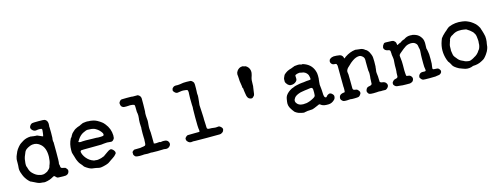

<svg xmlns="http://www.w3.org/2000/svg" viewBox="-19 -1225 4962 1910"><g transform="rotate(-15 2461.5 -270.0)"><path d="M303 -568Q311 -571 368 -571Q425 -571 432 -568Q460 -557 462 -522Q463 -507 461.5 -503Q460 -499 460 -491.5Q460 -484 461 -482.5Q462 -481 462 -428.5Q462 -376 461 -374Q458 -363 458.5 -348.5Q459 -334 460 -333Q461 -332 461.5 -329.5Q462 -327 462 -228Q462 -129 460 -124Q456 -110 458.5 -101Q461 -92 461.5 -90.5Q462 -89 462 -80Q462 -61 486 -59Q498 -57 500.5 -55.5Q503 -54 505.5 -54.5Q508 -55 516 -46.5Q524 -38 530 -26Q531 13 495 22Q492 23 467 23Q442 23 438 22Q434 21 421.5 21.5Q409 22 402 16.5Q395 11 388.5 3.5Q382 -4 377.5 -3.5Q373 -3 352 9Q331 21 303 27Q275 33 268 31.5Q261 30 259.5 30Q258 30 254.5 29Q251 28 240.5 28Q230 28 224 26Q218 24 212.5 22.5Q207 21 200.5 18Q194 15 186 11Q178 7 173 4.5Q168 2 159.5 -2Q151 -6 146.5 -8.5Q142 -11 139.5 -11Q137 -11 120 -28Q92 -57 76.5 -95Q61 -133 59.5 -151.5Q58 -170 59 -170.5Q60 -171 60 -180Q60 -189 61.5 -199.5Q63 -210 62 -225Q61 -240 62 -247.5Q63 -255 63 -257V-259Q62 -258 62 -259Q62 -260 64 -267Q68 -290 77 -308Q86 -326 85 -326Q84 -326 86 -330Q98 -355 117.5 -377Q137 -399 142 -401Q147 -403 147.5 -405Q148 -407 176 -423Q210 -443 257 -444Q260 -444 260 -443Q260 -442 265.5 -442Q271 -442 272 -441.5Q273 -441 276.5 -440.5Q280 -440 284 -439.5Q288 -439 294.5 -438.5Q301 -438 306 -437.5Q311 -437 312 -437Q317 -440 343 -427Q369 -414 372.5 -414Q376 -414 377 -415Q378 -416 380.5 -432Q383 -448 383.5 -455Q384 -462 384.5 -465Q385 -468 385.5 -475Q386 -482 383 -487Q380 -492 359.5 -492Q339 -492 334 -490Q307 -483 288 -502Q267 -522 276.5 -541.5Q286 -561 303 -568ZM334 -334Q298 -367 253 -362Q234 -360 221.5 -353.5Q209 -347 204 -345.5Q199 -344 188 -335.5Q177 -327 173 -321Q169 -315 166 -310Q163 -305 162.5 -300.5Q162 -296 156 -285Q150 -274 148 -265.5Q146 -257 144 -252Q141 -243 139.5 -225Q138 -207 137 -206Q136 -205 136 -193Q136 -168 138.5 -166Q141 -164 146 -144Q154 -113 175 -92Q209 -58 241 -52Q248 -51 250 -49.5Q252 -48 255.5 -48Q259 -48 259 -47.5Q259 -47 268 -47Q286 -46 298 -51.5Q310 -57 312.5 -58Q315 -59 317.5 -60.5Q320 -62 322 -62Q324 -62 339 -77Q354 -92 354.5 -95.5Q355 -99 356.5 -101.5Q358 -104 358 -105Q358 -106 359.5 -109.5Q361 -113 361 -116Q361 -119 366 -128Q377 -155 379 -202Q381 -293 334 -334Z M807 -49 809 -50Q809 -50 824 -48Q839 -46 849.5 -48.5Q860 -51 870 -52.5Q880 -54 892 -59.5Q904 -65 905 -64.5Q906 -64 910.5 -66Q915 -68 914.5 -69.5Q914 -71 923 -76Q932 -81 953 -97Q990 -124 1003 -111Q1004 -111 1008.5 -107.5Q1013 -104 1017 -99.5Q1021 -95 1022 -93.5Q1023 -92 1025.5 -87.5Q1028 -83 1028.5 -83Q1029 -83 1030 -76Q1033 -64 1024 -56Q1011 -39 990 -26Q969 -13 963.5 -8.5Q958 -4 955.5 -2.5Q953 -1 951 0.5Q949 2 945.5 4Q942 6 937 10Q932 14 908 22Q851 39 831 33Q829 32 824 31.5Q819 31 808.5 28Q798 25 787.5 24.5Q777 24 768 22Q759 20 758 20Q757 20 745 15.5Q733 11 711.5 -3Q690 -17 688 -22Q686 -27 682 -31Q678 -35 674 -41Q670 -47 661.5 -55.5Q653 -64 643 -85Q633 -106 629.5 -119.5Q626 -133 623.5 -140Q621 -147 620 -151Q619 -155 617.5 -159Q616 -163 615 -168Q614 -173 612 -177Q610 -181 610 -207Q610 -272 636 -321Q638 -325 638 -325Q640 -324 642.5 -328.5Q645 -333 645 -333Q648 -333 648.5 -337Q649 -341 653 -346.5Q657 -352 658 -354Q659 -360 673 -374Q687 -388 697 -395.5Q707 -403 709.5 -403.5Q712 -404 714 -405Q716 -406 720 -408.5Q724 -411 725 -411Q726 -411 731 -413.5Q736 -416 746.5 -419Q757 -422 758 -423Q759 -424 763 -426Q767 -428 767 -428.5Q767 -429 770 -429Q773 -429 774 -431Q775 -433 792 -439Q830 -446 857 -441Q861 -441 861.5 -441.5Q862 -442 869 -441Q876 -440 876.5 -440Q877 -440 889 -438Q923 -432 953 -412Q957 -410 960 -408Q963 -406 966 -403.5Q969 -401 979.5 -394Q990 -387 1006 -367Q1051 -312 1053 -242Q1053 -223 1051 -215.5Q1049 -208 1040.5 -198.5Q1032 -189 1024.5 -187Q1017 -185 999 -187.5Q981 -190 975 -189.5Q969 -189 958.5 -188.5Q948 -188 939 -187Q917 -185 914.5 -184Q912 -183 810.5 -183Q709 -183 705 -181Q696 -176 697 -166Q702 -133 729 -100Q759 -64 798 -52Q800 -52 800 -50.5Q800 -49 807 -49ZM839 -361Q825 -362 817.5 -362Q810 -362 803.5 -359.5Q797 -357 794.5 -355.5Q792 -354 779 -349Q750 -337 726 -308Q717 -297 713 -290Q709 -283 708.5 -282Q708 -281 708 -281Q708 -281 704 -276Q694 -266 714 -263Q717 -262 727 -262.5Q737 -263 739 -264Q741 -265 774 -265Q807 -265 809.5 -264Q812 -263 848 -263Q884 -263 884 -262.5Q884 -262 892 -261.5Q900 -261 907 -260.5Q914 -260 933 -261Q962 -263 957 -266Q956 -267 959 -270Q971 -283 935 -321Q926 -330 919.5 -334.5Q913 -339 905 -344Q883 -360 839 -361Z M1391 -565Q1419 -552 1421 -525Q1421 -520 1421 -460Q1421 -394 1419.5 -391Q1418 -388 1417 -372.5Q1416 -357 1417 -347Q1418 -337 1418.5 -324Q1419 -311 1420 -308.5Q1421 -306 1421 -292.5Q1421 -279 1420 -275Q1419 -271 1418.5 -259Q1418 -247 1417 -237.5Q1416 -228 1416.5 -218Q1417 -208 1417.5 -203Q1418 -198 1418.5 -191.5Q1419 -185 1419 -182L1420 -177Q1421 -177 1421 -127.5Q1421 -78 1421.5 -74Q1422 -70 1422 -69Q1419 -61 1423 -59Q1436 -55 1458 -57V-58L1479 -59L1486 -58V-57Q1495 -54 1497.5 -56.5Q1500 -59 1520.5 -59Q1541 -59 1552 -54Q1563 -49 1569 -38Q1583 -14 1566 6Q1546 31 1509 22Q1501 20 1498 21.5Q1495 23 1438.5 23Q1382 23 1380 22Q1377 19 1355 22L1337 23L1300 21Q1288 21 1285 22.5Q1282 24 1255.5 23.5Q1229 23 1217 19Q1205 15 1196 -2Q1194 -5 1194.5 -5Q1195 -5 1195 -6Q1194 -12 1194.5 -17.5Q1195 -23 1194 -27Q1193 -33 1202 -40.5Q1211 -48 1212 -48Q1213 -48 1215 -49.5Q1217 -51 1217 -50.5Q1217 -50 1219 -51Q1222 -52 1248 -51.5Q1274 -51 1279.5 -52Q1285 -53 1291.5 -54Q1298 -55 1301 -55.5Q1304 -56 1310.5 -56.5Q1317 -57 1317 -58Q1317 -59 1320 -59Q1331 -59 1335 -67.5Q1339 -76 1339 -96.5Q1339 -117 1340 -118.5Q1341 -120 1341 -126.5Q1341 -133 1340 -135Q1339 -137 1339 -185Q1339 -233 1340 -233Q1341 -233 1341.5 -243.5Q1342 -254 1340.5 -255.5Q1339 -257 1339 -292Q1339 -327 1340.5 -328Q1342 -329 1342 -336Q1342 -343 1343.5 -355.5Q1345 -368 1343.5 -379Q1342 -390 1342 -395Q1342 -400 1340.5 -400Q1339 -400 1339 -434Q1339 -468 1337 -474Q1334 -484 1318 -485.5Q1302 -487 1301 -487.5Q1300 -488 1288.5 -488Q1277 -488 1275.5 -487Q1274 -486 1253 -486Q1227 -486 1221.5 -488.5Q1216 -491 1212 -494Q1208 -497 1208 -497Q1208 -497 1203.5 -502.5Q1199 -508 1197 -519Q1193 -537 1198 -543.5Q1203 -550 1203 -550.5Q1203 -551 1206.5 -554.5Q1210 -558 1210 -558.5Q1210 -559 1212.5 -561Q1215 -563 1218.5 -564.5Q1222 -566 1225.5 -566.5Q1229 -567 1277 -567.5Q1325 -568 1325 -567Q1325 -566 1339.5 -565Q1354 -564 1356.5 -565Q1359 -566 1391 -565Z M1968 -406 1967 -387 1963 -346Q1962 -330 1960 -321Q1958 -312 1959.5 -299Q1961 -286 1962.5 -245Q1964 -204 1964.5 -203Q1965 -202 1965 -192Q1965 -182 1965.5 -179Q1966 -176 1965.5 -157.5Q1965 -139 1966.5 -137Q1968 -135 1968 -104.5Q1968 -74 1970.5 -69Q1973 -64 1978.5 -61.5Q1984 -59 1996 -59Q2018 -59 2036.5 -56Q2055 -53 2066.5 -54.5Q2078 -56 2084 -56H2091Q2100 -54 2110 -44Q2128 -28 2122.5 -11.5Q2117 5 2110 9.5Q2103 14 2098.5 16.5Q2094 19 2091 20.5Q2088 22 2078 22.5Q2068 23 1947 23Q1823 23 1821.5 22Q1820 21 1811 21Q1802 21 1797 22Q1766 30 1745 2Q1738 -8 1738.5 -19.5Q1739 -31 1741.5 -32Q1744 -33 1747.5 -38Q1751 -43 1752 -43.5Q1753 -44 1756 -46Q1761 -51 1769 -52.5Q1777 -54 1830 -53.5Q1883 -53 1887 -54Q1893 -55 1892 -64.5Q1891 -74 1890.5 -81Q1890 -88 1889 -89Q1888 -90 1888 -105.5Q1888 -121 1887 -121.5Q1886 -122 1886 -205.5Q1886 -289 1887 -288Q1890 -307 1887 -334L1886 -400Q1886 -449 1887.5 -450Q1889 -451 1888 -467.5Q1887 -484 1880 -487Q1873 -490 1861 -491Q1849 -492 1841 -493Q1833 -494 1826 -493Q1819 -492 1811.5 -491Q1804 -490 1797.5 -489Q1791 -488 1785 -487Q1769 -484 1755 -496.5Q1741 -509 1739.5 -517.5Q1738 -526 1739.5 -526Q1741 -526 1741 -531L1742 -537Q1742 -536 1744 -540Q1746 -544 1746.5 -544Q1747 -544 1749 -546Q1761 -562 1789 -560Q1794 -559 1800 -559.5Q1806 -560 1814 -560.5Q1822 -561 1828.5 -562Q1835 -563 1841.5 -564Q1848 -565 1849.5 -565.5Q1851 -566 1855.5 -566Q1860 -566 1861 -567Q1862 -568 1894.5 -568Q1927 -568 1935 -566.5Q1943 -565 1953 -555.5Q1963 -546 1965.5 -538Q1968 -530 1968 -519.5Q1968 -509 1968 -481.5Q1968 -454 1967 -450.5Q1966 -447 1966 -431.5Q1966 -416 1967 -415.5Q1968 -415 1968 -406Z M2414 -543Q2435 -572 2468 -573Q2474 -574 2474.5 -573Q2475 -572 2480.5 -570.5Q2486 -569 2493.5 -567Q2501 -565 2503.5 -565Q2506 -565 2516 -556Q2543 -533 2543 -496Q2543 -489 2542 -485Q2541 -481 2540 -475.5Q2539 -470 2538 -466.5Q2537 -463 2536.5 -460.5Q2536 -458 2534 -453Q2532 -448 2531 -443.5Q2530 -439 2528 -433Q2524 -421 2524 -390Q2524 -359 2523 -355Q2522 -351 2520.5 -339.5Q2519 -328 2518.5 -325Q2518 -322 2516 -308Q2513 -270 2505 -260Q2489 -241 2479 -241Q2443 -241 2433 -279Q2430 -291 2427.5 -310.5Q2425 -330 2424 -333.5Q2423 -337 2422.5 -349.5Q2422 -362 2420 -362Q2418 -362 2417.5 -364Q2417 -366 2416 -372Q2415 -378 2415 -385Q2409 -424 2407 -437Q2405 -450 2406 -450.5Q2407 -451 2406 -456.5Q2405 -462 2405 -472.5Q2405 -483 2404 -489Q2403 -495 2403 -498Q2403 -501 2402 -509Q2402 -526 2414 -543Z M3172 -254 3169 -227Q3169 -216 3167.5 -207Q3166 -198 3167.5 -189Q3169 -180 3169.5 -171.5Q3170 -163 3171 -157.5Q3172 -152 3172 -145.5Q3172 -139 3173 -133.5Q3174 -128 3174 -112.5Q3174 -97 3175 -92Q3176 -87 3177 -81Q3180 -68 3183 -66Q3186 -64 3186 -63.5Q3186 -63 3187.5 -61.5Q3189 -60 3193 -60Q3197 -60 3198.5 -60.5Q3200 -61 3207 -68.5Q3214 -76 3214.5 -77.5Q3215 -79 3229 -85Q3243 -91 3257 -81Q3278 -65 3278 -50Q3278 -28 3265 -15Q3238 12 3205 14Q3155 16 3134 3Q3131 1 3128.5 -0.5Q3126 -2 3121 -6Q3116 -10 3111.5 -10Q3107 -10 3094.5 -3.5Q3082 3 3057 12.5Q3032 22 3029 21Q3026 20 3017 21.5Q3008 23 2998 23Q2988 23 2984.5 23.5Q2981 24 2970 26Q2959 28 2954.5 28.5Q2950 29 2947.5 30.5Q2945 32 2917 26Q2889 20 2875.5 11.5Q2862 3 2858.5 0.5Q2855 -2 2855 -2.5Q2855 -3 2851 -7Q2841 -18 2836.5 -26Q2832 -34 2825 -44Q2803 -77 2809 -118Q2810 -125 2810.5 -126Q2811 -127 2811.5 -133.5Q2812 -140 2813.5 -146Q2815 -152 2815.5 -154.5Q2816 -157 2816 -158Q2816 -159 2818.5 -163.5Q2821 -168 2820 -168.5Q2819 -169 2826 -180Q2847 -211 2888 -232Q2893 -235 2894 -234.5Q2895 -234 2904 -237.5Q2913 -241 2915 -243Q2917 -245 2935 -249.5Q2953 -254 2975.5 -258Q2998 -262 2999.5 -261Q3001 -260 3018.5 -262.5Q3036 -265 3040 -265.5Q3044 -266 3052.5 -267Q3061 -268 3072 -268Q3090 -268 3093 -274V-281Q3093 -281 3093 -286Q3093 -291 3092 -292.5Q3091 -294 3090 -302Q3087 -330 3059 -349Q3045 -358 3029 -359.5Q3013 -361 3012 -363Q3011 -365 2997.5 -364Q2984 -363 2979.5 -361Q2975 -359 2967 -356.5Q2959 -354 2957 -350Q2955 -346 2956.5 -334.5Q2958 -323 2957 -311Q2956 -299 2946 -289Q2923 -266 2888 -268Q2872 -269 2858 -283Q2841 -300 2838 -318Q2839 -317 2838.5 -323.5Q2838 -330 2838.5 -330.5Q2839 -331 2838.5 -339Q2838 -347 2843 -357.5Q2848 -368 2850 -373Q2855 -387 2873 -399Q2877 -401 2885 -407Q2893 -413 2896 -413.5Q2899 -414 2905 -417Q2911 -420 2911.5 -420Q2912 -420 2917 -422Q2922 -424 2929 -425.5Q2936 -427 2941 -429.5Q2946 -432 2948 -432.5Q2950 -433 2950 -433.5Q2950 -434 2953 -434Q2956 -434 2957 -435.5Q2958 -437 2960 -437.5Q2962 -438 2965 -438Q2969 -440 2969 -440.5Q2969 -441 2969.5 -441Q2970 -441 2976 -442Q3018 -447 3026.5 -443.5Q3035 -440 3040 -439Q3050 -437 3051 -439.5Q3052 -442 3077 -432Q3150 -402 3169 -326Q3173 -313 3173.5 -288Q3174 -263 3173 -259.5Q3172 -256 3172 -254ZM3092 -168Q3090 -188 3074 -189Q3066 -189 3054.5 -187Q3043 -185 3038.5 -184.5Q3034 -184 3026.5 -183Q3019 -182 3009 -181Q2999 -180 2997.5 -179Q2996 -178 2979 -176Q2962 -174 2942 -166Q2911 -154 2898 -137Q2872 -104 2899 -75Q2927 -45 2986 -54H2990L2996 -55Q2996 -55 3012 -59Q3028 -63 3051.5 -74.5Q3075 -86 3082.5 -93Q3090 -100 3091 -108Q3094 -132 3092 -168Z M3332 -416 3340 -423Q3340 -423 3343.5 -425Q3347 -427 3351 -428.5Q3355 -430 3356 -430.5Q3357 -431 3362.5 -431.5Q3368 -432 3369.5 -433Q3371 -434 3373 -434Q3375 -434 3403 -433Q3440 -431 3452 -421Q3464 -411 3467 -400Q3469 -387 3472 -387Q3478 -387 3480 -392Q3490 -399 3490 -400Q3542 -435 3595 -441Q3603 -442 3603.5 -441Q3604 -440 3608.5 -440Q3613 -440 3619 -438.5Q3625 -437 3632 -437L3658 -434L3675 -428Q3685 -423 3688 -420Q3693 -414 3696.5 -413Q3700 -412 3702 -411Q3719 -399 3729 -380.5Q3739 -362 3741 -354.5Q3743 -347 3745 -343Q3751 -328 3751 -280Q3751 -232 3750 -229.5Q3749 -227 3748.5 -221.5Q3748 -216 3747.5 -209.5Q3747 -203 3746 -197.5Q3745 -192 3745 -189Q3742 -176 3744 -160.5Q3746 -145 3746.5 -139.5Q3747 -134 3748 -126.5Q3749 -119 3749 -95Q3749 -71 3750.5 -69Q3752 -67 3753 -67.5Q3754 -68 3758.5 -64Q3763 -60 3777 -59Q3806 -56 3817 -32Q3827 -10 3806 10Q3798 18 3787 22Q3747 20 3745 21L3747 22H3740H3733L3734 21Q3731 20 3713.5 20.5Q3696 21 3694.5 22Q3693 23 3661.5 23Q3630 23 3621 18.5Q3612 14 3612 12.5Q3612 11 3608 6Q3592 -12 3610 -40Q3616 -48 3617 -48Q3618 -48 3619.5 -49Q3621 -50 3624 -51Q3627 -52 3627 -52.5Q3627 -53 3628 -53Q3629 -53 3631.5 -54Q3634 -55 3642.5 -56Q3651 -57 3650 -58L3653 -59Q3656 -59 3661 -63Q3666 -67 3667.5 -71.5Q3669 -76 3669 -102Q3669 -128 3670 -129L3672 -143V-142Q3673 -167 3673.5 -170Q3674 -173 3673.5 -184.5Q3673 -196 3672 -196.5Q3671 -197 3671 -202Q3671 -207 3670 -207.5Q3669 -208 3669 -244Q3669 -280 3668.5 -292.5Q3668 -305 3668.5 -305Q3669 -305 3669 -315Q3669 -335 3662 -345Q3655 -355 3643 -363Q3631 -371 3620 -371Q3586 -371 3550 -346Q3543 -341 3539 -338Q3535 -335 3532 -332.5Q3529 -330 3523.5 -326Q3518 -322 3518 -320.5Q3518 -319 3499 -302.5Q3480 -286 3476.5 -279.5Q3473 -273 3471 -270Q3464 -259 3466 -246Q3468 -233 3468.5 -228.5Q3469 -224 3469.5 -220.5Q3470 -217 3470.5 -150.5Q3471 -84 3471 -77Q3473 -61 3488 -59Q3503 -57 3509.5 -55Q3516 -53 3523 -45Q3550 -18 3524 9Q3517 17 3509 20Q3501 23 3468 23.5Q3435 24 3429.5 22Q3424 20 3418.5 21.5Q3413 23 3388.5 23.5Q3364 24 3354.5 21Q3345 18 3332 3L3327 -11Q3327 -43 3351 -53Q3363 -58 3374 -59Q3385 -60 3387 -61Q3390 -63 3390.5 -88.5Q3391 -114 3389.5 -115Q3388 -116 3388.5 -223Q3389 -330 3388 -335Q3387 -340 3384.5 -343Q3382 -346 3383.5 -348.5Q3385 -351 3379 -354Q3373 -357 3362 -357Q3342 -357 3331 -371.5Q3320 -386 3324 -401Q3328 -416 3332 -416Z M4086 -413Q4093 -416 4093 -416Q4095 -415 4097.5 -417.5Q4100 -420 4103.5 -421.5Q4107 -423 4113 -427Q4142 -442 4180 -437Q4187 -437 4188.5 -437Q4190 -437 4204 -433Q4241 -422 4260 -398Q4263 -393 4269 -386Q4290 -359 4286 -304Q4285 -296 4285 -272Q4288 -262 4289 -256.5Q4290 -251 4292 -242Q4294 -233 4295 -222.5Q4296 -212 4297 -207.5Q4298 -203 4298 -158Q4298 -113 4297 -110Q4296 -107 4295.5 -101Q4295 -95 4293 -82.5Q4291 -70 4291 -63.5Q4291 -57 4296.5 -54.5Q4302 -52 4317.5 -51.5Q4333 -51 4334 -50.5Q4335 -50 4338 -50Q4354 -47 4362 -31Q4365 -26 4365.5 -26.5Q4366 -27 4366 -25Q4373 -1 4346 14Q4341 16 4333.5 17Q4326 18 4322 18.5Q4318 19 4311.5 20Q4305 21 4301 22Q4297 23 4240 23Q4183 23 4173.5 20.5Q4164 18 4155.5 8.5Q4147 -1 4145 -6Q4143 -11 4143.5 -12.5Q4144 -14 4145 -22.5Q4146 -31 4154 -40Q4167 -56 4189 -55Q4213 -53 4218 -56Q4223 -59 4221.5 -69Q4220 -79 4219.5 -84Q4219 -89 4218.5 -89Q4218 -89 4218 -94.5Q4218 -100 4217 -100.5Q4216 -101 4216 -137Q4216 -173 4216 -189Q4216 -224 4217 -229Q4218 -227 4218 -238Q4221 -274 4219.5 -275.5Q4218 -277 4218 -284.5Q4218 -292 4217 -292Q4216 -292 4216 -291Q4213 -327 4202.5 -338.5Q4192 -350 4182.5 -354.5Q4173 -359 4161.5 -360Q4150 -361 4149 -361Q4148 -361 4131 -359Q4103 -355 4080 -336Q4076 -334 4071 -330Q4066 -326 4057 -319Q4048 -312 4039 -304Q4030 -296 4022 -290Q4010 -280 4010 -267Q4010 -254 4013.5 -235Q4017 -216 4017 -172Q4017 -128 4016.5 -125Q4016 -122 4016.5 -117Q4017 -112 4017.5 -93Q4018 -74 4019.5 -70.5Q4021 -67 4020.5 -64.5Q4020 -62 4020.5 -60.5Q4021 -59 4026 -58Q4031 -57 4034 -56Q4037 -55 4044 -55Q4059 -54 4071 -38.5Q4083 -23 4075.5 -4Q4068 15 4050 19Q4047 20 4038 23H4001Q3965 23 3962 22Q3959 21 3945.5 20Q3932 19 3925.5 18Q3919 17 3913 17Q3890 16 3878 -2Q3875 -6 3873.5 -7.5Q3872 -9 3872 -21Q3872 -33 3884.5 -45Q3897 -57 3910 -58Q3933 -61 3935 -77Q3936 -82 3935.5 -97.5Q3935 -113 3936 -114.5Q3937 -116 3937.5 -125Q3938 -134 3938.5 -140Q3939 -146 3939 -151Q3938 -175 3939 -189Q3940 -203 3940.5 -214.5Q3941 -226 3942 -234Q3944 -250 3941.5 -265Q3939 -280 3938 -289Q3937 -298 3936.5 -298Q3936 -298 3936 -314.5Q3936 -331 3934 -338Q3931 -350 3915 -352Q3878 -357 3871 -385Q3871 -388 3870.5 -388.5Q3870 -389 3871 -389Q3872 -389 3872 -394L3873 -400Q3874 -400 3875.5 -404.5Q3877 -409 3876.5 -410.5Q3876 -412 3881.5 -417.5Q3887 -423 3887 -424Q3889 -434 3910 -434Q3987 -434 3991 -426Q3991 -425 3997 -421Q4010 -411 4011.5 -395Q4013 -379 4016 -378.5Q4019 -378 4019.5 -379Q4020 -380 4023 -382L4031 -386Q4041 -391 4042.5 -391.5Q4044 -392 4045 -393H4046Q4046 -391 4052 -394.5Q4058 -398 4059 -399L4067 -405Q4067 -405 4066 -404.5Q4065 -404 4064.5 -404Q4064 -404 4074 -408.5Q4084 -413 4085 -414Z M4561 -422Q4625 -449 4699 -438Q4730 -434 4744.5 -427Q4759 -420 4768.5 -416Q4778 -412 4802.5 -394Q4827 -376 4840.5 -355.5Q4854 -335 4855.5 -330.5Q4857 -326 4858.5 -321.5Q4860 -317 4862 -310Q4864 -303 4866.5 -297Q4869 -291 4870.5 -283.5Q4872 -276 4875 -268Q4885 -235 4883.5 -209.5Q4882 -184 4881.5 -181.5Q4881 -179 4880 -173.5Q4879 -168 4878 -162.5Q4877 -157 4876 -148Q4875 -139 4874.5 -136Q4874 -133 4874 -130Q4874 -127 4868 -109.5Q4862 -92 4858.5 -87.5Q4855 -83 4848 -70.5Q4841 -58 4827 -41.5Q4813 -25 4807.5 -21.5Q4802 -18 4796.5 -14.5Q4791 -11 4786.5 -9Q4782 -7 4779 -5Q4742 16 4689 17Q4648 35 4607 25Q4591 21 4576.5 14.5Q4562 8 4560.5 8Q4559 8 4555.5 6.5Q4552 5 4548 3.5Q4544 2 4537.5 -2.5Q4531 -7 4525.5 -9.5Q4520 -12 4508 -22Q4496 -32 4491.5 -39Q4487 -46 4486 -47V-48Q4487 -48 4483.5 -53.5Q4480 -59 4480 -59.5Q4480 -60 4477 -64.5Q4474 -69 4473 -71.5Q4472 -74 4470 -76L4460 -89L4450 -113Q4417 -210 4451 -304Q4462 -335 4464.5 -335Q4467 -335 4470 -340Q4473 -345 4474 -345.5Q4475 -346 4477 -349.5Q4479 -353 4479.5 -352.5Q4480 -352 4481 -353.5Q4482 -355 4493.5 -366Q4505 -377 4507.5 -379.5Q4510 -382 4512 -383.5Q4514 -385 4515.5 -385.5Q4517 -386 4523.5 -392.5Q4530 -399 4534 -402.5Q4538 -406 4539 -407Q4540 -408 4542.5 -409.5Q4545 -411 4546 -412Q4547 -413 4550.5 -415.5Q4554 -418 4554.5 -419Q4555 -420 4561 -422ZM4577 -337Q4570 -332 4569.5 -332Q4569 -332 4568.5 -331.5Q4568 -331 4566.5 -331Q4565 -331 4563 -329.5Q4561 -328 4554 -323Q4547 -318 4540 -307Q4533 -296 4534 -294Q4535 -292 4534.5 -291.5Q4534 -291 4534 -290Q4534 -289 4530 -279Q4516 -243 4517 -223Q4518 -203 4516.5 -196Q4515 -189 4516.5 -181Q4518 -173 4520 -158Q4522 -143 4524 -137Q4526 -131 4532 -122Q4538 -113 4539 -113Q4540 -113 4549 -101Q4566 -77 4587 -66.5Q4608 -56 4611.5 -55Q4615 -54 4615 -53.5Q4615 -53 4615 -53Q4615 -52 4620 -50.5Q4625 -49 4627 -47.5Q4629 -46 4638 -44.5Q4647 -43 4656 -41Q4671 -39 4679.5 -42.5Q4688 -46 4693 -48Q4698 -50 4698 -50Q4715 -58 4715 -59Q4715 -60 4719 -62Q4758 -80 4780 -118Q4783 -123 4784 -123L4789 -129Q4796 -144 4799.5 -159Q4803 -174 4802 -175Q4801 -176 4802 -184Q4806 -209 4802.5 -230Q4799 -251 4800 -252Q4801 -253 4799.5 -257.5Q4798 -262 4797 -268.5Q4796 -275 4792.5 -281.5Q4789 -288 4787.5 -289.5Q4786 -291 4781.5 -299Q4777 -307 4773 -309.5Q4769 -312 4759.5 -321.5Q4750 -331 4738.5 -337.5Q4727 -344 4722 -348.5Q4717 -353 4710.5 -353Q4704 -353 4689 -356.5Q4674 -360 4640.5 -358.5Q4607 -357 4577 -337Z"/></g></svg>

Font: TT2020 Style E
Style: Regular
Weight: 400
Version: Version 00.2